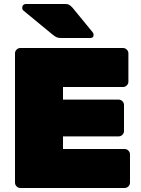

<svg xmlns="http://www.w3.org/2000/svg" viewBox="-20 -940 707 960"><path d="M448 -766Q448 -750 432 -750H285Q271 -750 262.5 -754Q254 -758 243 -767L96 -888Q91 -893 91 -900Q91 -909 96 -914.5Q101 -920 110 -920H306Q318 -920 325 -916.5Q332 -913 343 -901L443 -779Q448 -774 448 -766ZM295 -258H573Q584 -258 592 -266Q600 -274 600 -285V-415Q600 -426 592 -434Q584 -442 573 -442H295V-505H595Q606 -505 614 -513Q622 -521 622 -532V-673Q622 -684 614 -692Q606 -700 595 -700H82Q71 -700 63 -692Q55 -684 55 -673V-27Q55 -16 63 -8Q71 0 82 0H603Q614 0 622 -8Q630 -16 630 -27V-168Q630 -179 622 -187Q614 -195 603 -195H295Z"/></svg>

Font: Rubik
Style: Regular
Weight: 900
Designer: Hubert & Fischer
Foundry: Hubert & Fischer
Version: Version 1.100